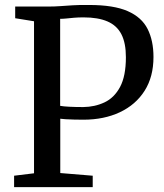

<svg xmlns="http://www.w3.org/2000/svg" viewBox="-20 -770 676 790"><path d="M120 -57V-682.5L42.5 -695V-743H175Q205 -743 228.5 -744.8Q252 -746.5 278.8 -748.2Q305.5 -750 347 -749.5Q448 -749.5 505.5 -724.2Q563 -699 587.2 -651Q611.5 -603 611.5 -535.5Q611.5 -454 575 -396.5Q538.5 -339 473.2 -308.2Q408 -277.5 323 -277.5Q305.5 -277.5 285.2 -278Q265 -278.5 248.8 -279.5Q232.5 -280.5 228 -281.5V-58L361.5 -47V0H38V-47ZM227.5 -334.5Q241 -332 265.5 -330.8Q290 -329.5 322.5 -329.5Q370 -330 410 -348.8Q450 -367.5 474 -412.2Q498 -457 498 -534.5Q498 -593 479.5 -629Q461 -665 422.2 -681.8Q383.5 -698.5 324 -698.5Q302 -698.5 284.8 -697Q267.5 -695.5 253.8 -694Q240 -692.5 227.5 -692.5Z"/></svg>

Font: Merriweather 28pt
Style: Regular
Weight: 400
Version: Version 2.100